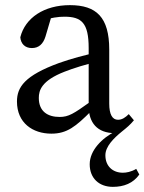

<svg xmlns="http://www.w3.org/2000/svg" viewBox="-20 -507 562 747"><path d="M46 -112C46 -29 107 13 180 13C241 13 275 -15 335 -75L364 -104L350 -125L330 -110C267 -65 247 -52 212 -52C166 -52 131 -73 131 -126C131 -155 141 -193 231 -228C261 -240 320 -259 365 -268V-304C315 -295 252 -277 210 -262C76 -213 46 -168 46 -112ZM329 132C329 187 366 220 419 220C462 220 498 206 522 172L510 150C490 162 471 165 458 165C419 165 390 140 390 97C390 63 422 31 454 5C475 -12 485 -20 501 -39L481 -63C468 -50 455 -41 439 -41C417 -41 405 -62 405 -104V-314C405 -440 355 -487 252 -487C152 -487 78 -438 59 -362C61 -337 77 -320 104 -320C131 -320 148 -336 157 -365L183 -453L141 -424C178 -439 208 -442 231 -442C297 -442 325 -418 325 -320V-94C325 -30 358 11 427 11L429 4C377 30 329 78 329 132Z"/></svg>

Font: Source Serif Variable
Style: Regular
Weight: 389
Designer: Frank Grießhammer
Foundry: Adobe Systems Incorporated
Version: Version 3.001;hotconv 1.0.111;makeotfexe 2.5.65597